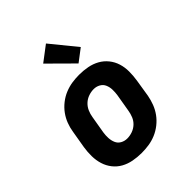

<svg xmlns="http://www.w3.org/2000/svg" viewBox="-217 -899 1033 1033"><g transform="rotate(-45 300.0 -382.5)"><path d="M257 8Q224 8 193 2Q162 -4 136 -18.5Q110 -33 91.5 -56.5Q73 -80 64 -109Q55 -138 54.5 -170Q54 -202 59 -234L76 -334Q80 -361 90 -387.5Q100 -414 117 -437.5Q134 -461 157.5 -479.5Q181 -498 208 -509Q235 -520 262 -524Q289 -528 316 -528Q349 -528 380 -522Q411 -516 437 -501.5Q463 -487 482 -463.5Q501 -440 510 -411Q519 -382 519 -350Q519 -318 514 -286L498 -186Q493 -159 483 -132.5Q473 -106 456 -82.5Q439 -59 415.5 -40.5Q392 -22 365.5 -11Q339 0 311.5 4Q284 8 257 8ZM257 -102Q277 -102 297 -109Q317 -116 332.5 -130.5Q348 -145 356 -164.5Q364 -184 367 -204L384 -304Q387 -324 386.5 -344Q386 -364 378.5 -381.5Q371 -399 354 -408.5Q337 -418 317 -418Q297 -418 277 -411Q257 -404 241.5 -389.5Q226 -375 217.5 -355.5Q209 -336 206 -316L189 -216Q186 -196 187 -176Q188 -156 195.5 -138.5Q203 -121 220 -111.5Q237 -102 257 -102ZM357 -573 222 -707 309 -773 428 -627Z"/></g></svg>

Font: Iosevka HT Extrabold Extended
Style: Italic
Weight: 800
Width: 7
Italic angle: -9°
Monospace: yes
Designer: Belleve Invis
Foundry: Belleve Invis
Version: Version 32.3.0; ttfautohint (v1.8.4)